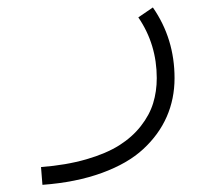

<svg xmlns="http://www.w3.org/2000/svg" viewBox="-20 -269 570 528"><path d="M360.4 -221.2 400.4 -248.5Q460 -162.6 460 -54.2Q460 2.9 438.5 52Q417 101.1 374 140.9Q331.1 180.7 260.3 206.5Q189.5 232.4 96.7 239.3L92.8 190.4Q162.1 185.1 217 169.2Q272 153.3 307.9 130.6Q343.8 107.9 367.4 77.6Q391.1 47.4 401.1 14.9Q411.1 -17.6 411.1 -54.2Q411.1 -147 360.4 -221.2Z"/></svg>

Font: AzarMehrMonospaced
Style: SansRegular
Weight: 1
Designer: Amin Abedi
Version: Version 1.00